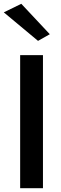

<svg xmlns="http://www.w3.org/2000/svg" viewBox="-28 -990 323 1010"><path d="M198 -700H78V0H198ZM84 -970 -8 -925 172 -775 234 -810Z"/></svg>

Font: NM-font
Style: Medium
Weight: 500
Designer: ""
Foundry: ""
Version: ""